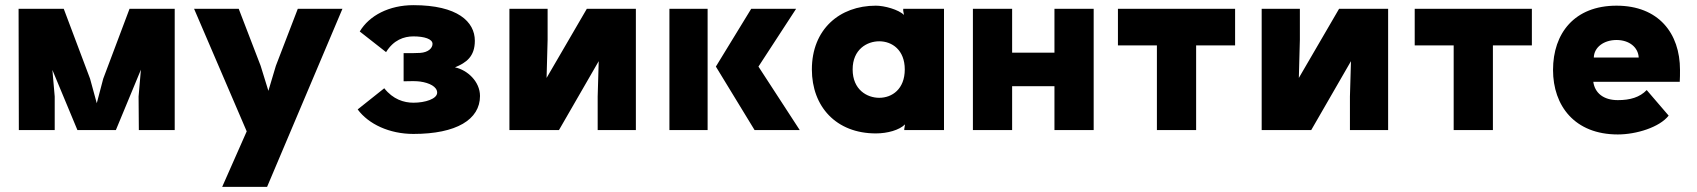

<svg xmlns="http://www.w3.org/2000/svg" viewBox="-20 -504 6574 744"><path d="M52 -470 53 0H192V-130L183 -233L280 0H429L526 -234L517 -130L518 0H657V-470H482L380 -199L355 -104L329 -199L227 -470Z M1307 -470H1134L1049 -249L1020 -152L990 -249L905 -470H732L936 5L841 220H1015Z M1469 -162 1366 -80C1408 -23 1489 15 1582 15C1749 15 1840 -41 1840 -132C1840 -188 1791 -233 1743 -243C1787 -261 1820 -285 1820 -346C1820 -420 1753 -484 1582 -484C1488 -484 1411 -444 1374 -382L1476 -302C1505 -349 1545 -363 1582 -363C1624 -363 1656 -353 1656 -334C1656 -317 1639 -301 1608 -299C1593 -298 1571 -298 1544 -298V-189C1571 -190 1594 -190 1608 -188C1644 -183 1674 -168 1674 -145C1674 -121 1628 -106 1582 -106C1545 -106 1503 -119 1469 -162Z M2444 -470H2254L2098 -202L2102 -350V-470H1954V0H2146L2300 -267L2296 -130V0H2444Z M2574 -470V0H2722V-470ZM2754 -246 2904 0H3079L2919 -246L3065 -470H2891Z M3387 -125C3340 -125 3284 -156 3284 -235C3284 -313 3340 -344 3387 -344C3437 -344 3486 -310 3486 -235C3486 -159 3437 -125 3387 -125ZM3126 -235C3126 -91 3220 13 3374 13C3419 13 3465 0 3487 -22L3484 -4V0H3638V-470H3480V-462L3483 -446C3462 -467 3407 -482 3374 -482C3233 -482 3126 -390 3126 -235Z M4218 -470H4066V-300H3902V-470H3750V0H3902V-170H4066V0H4218Z M4615 0V-328H4766V-470H4312V-328H4463V0Z M5359 -470H5169L5013 -202L5017 -350V-470H4869V0H5061L5215 -267L5211 -130V0H5359Z M5765 0V-328H5916V-470H5462V-328H5613V0Z M6446 -56 6361 -155C6334 -127 6297 -116 6249 -116C6193 -116 6160 -144 6154 -187H6489C6490 -204 6490 -214 6490 -233C6490 -375 6407 -482 6244 -482C6081 -482 5998 -375 5998 -233C5998 -94 6082 17 6249 17C6321 17 6411 -11 6446 -56ZM6156 -281C6157 -321 6195 -349 6244 -349C6293 -349 6328 -321 6330 -281Z"/></svg>

Font: Kreadon Extra Bold
Style: Regular
Weight: 800
Designer: kohakuno
Foundry: StudioGnu
Version: Version 1.000;Glyphs 3.1.2 (3151)